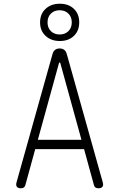

<svg xmlns="http://www.w3.org/2000/svg" viewBox="-20 -1000 640 1030"><path d="M183 -250H417L304 -660Q303 -665 300.5 -665Q298 -665 296 -660ZM484 -7 431 -200H169L116 -7Q114 1 108.5 5.5Q103 10 92 10Q77 10 70.5 2Q64 -6 69 -23L262 -711Q266 -725 275.5 -732.5Q285 -740 300 -740Q315 -740 324.5 -732.5Q334 -725 338 -711L531 -23Q536 -6 529.5 2Q523 10 508 10Q497 10 491.5 5.5Q486 1 484 -7ZM301 -780Q254 -780 224.5 -807.5Q195 -835 195 -880Q195 -925 224.5 -952.5Q254 -980 301 -980Q348 -980 376.5 -952.5Q405 -925 405 -880Q405 -835 376.5 -807.5Q348 -780 301 -780ZM300 -815Q329 -815 347 -833Q365 -851 365 -880Q365 -909 347 -927Q329 -945 300 -945Q271 -945 253 -927Q235 -909 235 -880Q235 -851 253 -833Q271 -815 300 -815Z"/></svg>

Font: Maple Mono Thin
Style: Regular
Weight: 250
Monospace: yes
Designer: subframe7536
Version: Version 7.000